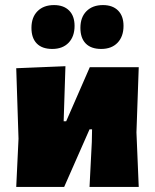

<svg xmlns="http://www.w3.org/2000/svg" viewBox="-20 -737 612 757"><path d="M193 -717Q231 -717 252.5 -695.5Q274 -674 274 -635Q274 -593 250.5 -568.5Q227 -544 186 -544Q146 -544 125 -565.5Q104 -587 104 -627Q104 -669 128 -693Q152 -717 193 -717ZM386 -717Q424 -717 445.5 -695.5Q467 -674 467 -635Q467 -593 443.5 -568.5Q420 -544 379 -544Q339 -544 318 -565.5Q297 -587 297 -627Q297 -669 321 -693Q345 -717 386 -717ZM44 0 53 -190 44 -468 238 -476 231 -259H241L334 -472H527L518 -215L527 0H333L342 -177L343 -227H333L233 0Z"/></svg>

Font: Alegreya Sans SC Black
Style: Regular
Weight: 900
Designer: Juan Pablo del Peral
Foundry: Huerta Tipografica
Version: Version 2.007